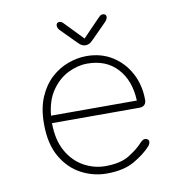

<svg xmlns="http://www.w3.org/2000/svg" viewBox="-76 -720 770 802"><g transform="rotate(-10 309.5 -319.0)"><path d="M313 10.5Q257.5 10.5 206.5 -16Q155.5 -42.5 123 -97.8Q90.5 -153 90.5 -239Q90.5 -304.5 110.5 -351.5Q130.5 -398.5 163.5 -428.8Q196.5 -459 236 -473.2Q275.5 -487.5 314 -487.5Q376.5 -487.5 423.8 -457.5Q471 -427.5 497.5 -377.2Q524 -327 524 -265Q524 -251 516.2 -243.8Q508.5 -236.5 495 -236.5H124Q124.5 -164 151.8 -116.2Q179 -68.5 222.2 -44.8Q265.5 -21 313 -21Q377 -21 414 -43.8Q451 -66.5 472 -89.5Q478.5 -96.5 483.8 -100.2Q489 -104 495 -104Q501 -104 506 -100.2Q511 -96.5 511 -90Q511 -85 508.5 -79.8Q506 -74.5 500.5 -69Q476 -42 431 -15.8Q386 10.5 313 10.5ZM125.5 -268H489.5Q486 -353.5 439 -404.8Q392 -456 312 -456Q271 -456 230.2 -435.8Q189.5 -415.5 160.5 -374Q131.5 -332.5 125.5 -268ZM414 -612.5 349 -547Q341 -539 334 -535.8Q327 -532.5 319 -532.5Q311.5 -532.5 304.5 -535.8Q297.5 -539 289.5 -547L224.5 -612.5Q214 -623 214 -634Q214 -640 217.5 -643.8Q221 -647.5 227 -647.5Q234 -647.5 238.2 -644.2Q242.5 -641 250 -633L319.5 -561L388.5 -632.5Q396 -640.5 400.5 -644Q405 -647.5 411.5 -647.5Q418 -647.5 422 -644Q426 -640.5 426 -635Q426 -624.5 414 -612.5Z"/></g></svg>

Font: Sono Monospace ExtraLight
Style: Regular
Weight: 250
Version: Version 2.112